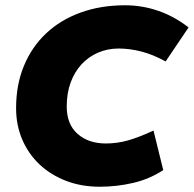

<svg xmlns="http://www.w3.org/2000/svg" viewBox="-20 -698 735 728"><path d="M358 10Q288 10 230 -12.5Q172 -35 130 -74.5Q88 -114 64.5 -168.5Q41 -223 41 -288Q41 -377 71 -449Q101 -521 155.5 -572Q210 -623 286 -650.5Q362 -678 454 -678Q519 -678 580 -657Q641 -636 695 -594L608 -465Q561 -491 516.5 -502.5Q472 -514 430 -514Q388 -514 352 -498.5Q316 -483 289.5 -454.5Q263 -426 248 -385.5Q233 -345 233 -294Q233 -227 274 -190.5Q315 -154 382 -154Q424 -154 465 -165.5Q506 -177 562 -203L599 -53Q547 -19 485 -4.5Q423 10 358 10Z"/></svg>

Font: Celebes Black
Style: Italic
Weight: 900
Italic angle: -10°
Designer: Anugrah Pasau
Foundry: Lafontype
Version: Version 1.000; ttfautohint (v1.8.4)